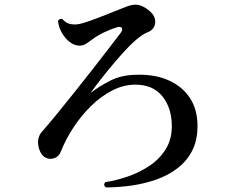

<svg xmlns="http://www.w3.org/2000/svg" viewBox="-20 -793 1040 837"><path d="M442 24Q428 14 439 1Q486 -6 537 -23.5Q588 -41 631.5 -70Q675 -99 702 -142Q729 -185 729 -243Q729 -322 688 -373Q647 -424 570 -424Q519 -424 470 -399Q421 -374 378 -332Q335 -290 301 -238.5Q267 -187 246 -134Q238 -113 221.5 -105.5Q205 -98 189 -102Q173 -106 163 -119Q148 -139 146 -168Q144 -197 163 -219Q187 -246 223.5 -290.5Q260 -335 301.5 -387Q343 -439 383 -490Q423 -541 455 -583Q487 -625 505 -648Q516 -663 511.5 -670.5Q507 -678 493 -675Q468 -668 437 -653.5Q406 -639 383 -622Q369 -611 355.5 -602.5Q342 -594 327 -594Q305 -594 284.5 -609.5Q264 -625 250 -649.5Q236 -674 233 -701Q235 -707 241 -709.5Q247 -712 252 -710Q266 -694 281.5 -689.5Q297 -685 318 -687Q338 -690 373 -702.5Q408 -715 450 -732Q492 -749 531 -764Q563 -776 583.5 -771.5Q604 -767 626 -750Q650 -732 655 -711.5Q660 -691 651 -675Q642 -659 623 -652Q601 -644 571 -617.5Q541 -591 510 -556Q479 -521 450.5 -486Q422 -451 401.5 -424Q381 -397 374 -387Q411 -416 460 -441Q509 -466 572 -467Q653 -470 713.5 -443.5Q774 -417 807.5 -366.5Q841 -316 841 -244Q841 -181 817.5 -135.5Q794 -90 753 -59Q712 -28 660.5 -10Q609 8 552.5 16Q496 24 442 24Z"/></svg>

Font: Zen Old Mincho
Style: Bold
Weight: 700
Designer: Yoshimichi Ohira
Foundry: Positype
Version: Version 1.500